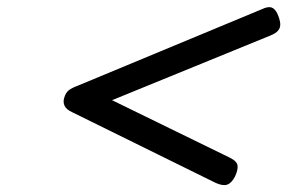

<svg xmlns="http://www.w3.org/2000/svg" viewBox="-20 -725 823 550"><path d="M598 -201 188 -403Q170 -411 165 -422Q160 -433 164 -445Q168 -459 176.5 -466Q185 -473 204 -480L731 -699Q748 -707 758 -703.5Q768 -700 775 -685Q786 -660 781.5 -646Q777 -632 754 -623L301 -438L639 -273Q659 -263 660.5 -250.5Q662 -238 653 -219Q643 -200 630.5 -196Q618 -192 598 -201Z"/></svg>

Font: Playwrite CZ
Style: Regular
Weight: 400
Designer: Veronika Burian, José Scaglione
Foundry: TypeTogether
Version: Version 1.002